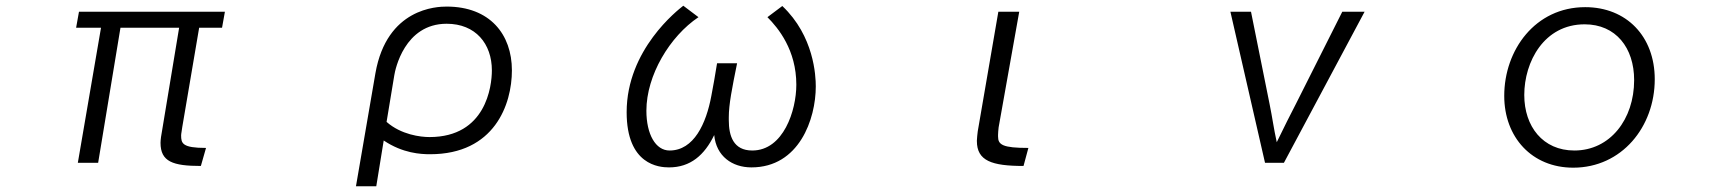

<svg xmlns="http://www.w3.org/2000/svg" viewBox="-20 -539 6040 671"><path d="M700 -22C617 -22 613 -38 613 -66C613 -72 616 -85 617 -95L676 -442H756L766 -498H256L246 -442H333L252 30H323L401 -442H606L546 -80C544 -71 541 -50 541 -40C541 26 584 41 682 41Z M1295 112 1321 -48C1388 -3 1451 0 1483 0C1708 0 1769 -174 1769 -293C1769 -419 1692 -516 1541 -516C1507 -516 1332 -511 1292 -283L1224 112ZM1358 -276C1361 -295 1393 -456 1541 -456C1642 -456 1699 -386 1699 -293C1699 -237 1678 -60 1481 -60C1450 -60 1382 -68 1331 -113Z M2527 -129C2527 -174 2538 -229 2556 -318H2486C2480 -281 2472 -234 2466 -204C2448 -107 2405 -13 2320 -13C2271 -13 2239 -70 2239 -152C2239 -276 2321 -412 2421 -479L2368 -519C2349 -504 2170 -366 2170 -147C2170 38 2284 46 2318 46C2393 46 2442 3 2476 -67C2483 7 2539 46 2606 46C2773 46 2831 -123 2831 -237C2831 -274 2825 -413 2714 -518L2662 -479C2700 -441 2763 -364 2763 -243C2763 -153 2718 -13 2609 -13C2543 -13 2527 -64 2527 -119Z M3574 -22C3484 -22 3468 -33 3468 -62V-68C3468 -75 3469 -84 3470 -94L3542 -498H3469L3397 -80C3396 -69 3394 -57 3394 -48V-46C3394 23 3446 41 3557 41Z M4467 30 4749 -498H4671L4509 -176C4492 -143 4466 -92 4442 -42C4431 -92 4427 -126 4417 -175L4352 -498H4280L4401 30Z M5478 47C5648 47 5763 -96 5763 -262C5763 -412 5664 -514 5520 -514C5345 -514 5237 -364 5237 -204C5237 -59 5334 47 5478 47ZM5482 -13C5372 -13 5307 -97 5307 -207C5307 -323 5376 -454 5518 -454C5627 -454 5691 -372 5691 -259C5691 -122 5607 -13 5482 -13Z"/></svg>

Font: LINE Seed JP_OTF Regular
Style: Regular
Weight: 400
Designer: LY Corporation & Fontrix & Fontworks
Version: Version 1.002